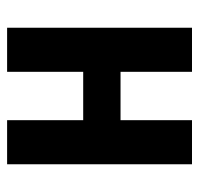

<svg xmlns="http://www.w3.org/2000/svg" viewBox="-30 -530 560 540"><g transform="rotate(90 250.0 -260.0)"><path d="M58 0V-520H182V-319H318V-520H442V0H318V-214H182V0Z"/></g></svg>

Font: Iosevka Curly Extrabold
Style: Regular
Weight: 800
Monospace: yes
Designer: Belleve Invis
Foundry: Belleve Invis
Version: Version 22.1.2; ttfautohint (v1.8.4)